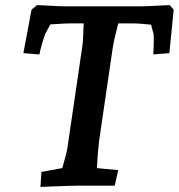

<svg xmlns="http://www.w3.org/2000/svg" viewBox="-20 -730 703 755"><path d="M143 -54 225 -69Q243 -131 245 -148L303 -543Q307 -565 309 -638H257Q234 -638 178 -634L158 -597Q152 -582 145 -557Q138 -532 135 -516L72 -521L104 -692L126 -710Q219 -705 238 -705H533Q552 -705 647 -710L663 -692L646 -521L583 -516Q586 -574 584 -596L574 -633Q532 -638 496 -638H445Q428 -573 423 -540L370 -178Q365 -141 361 -69L445 -61L431 0H291Q257 0 139 5Z"/></svg>

Font: Andada Pro
Style: Bold Italic
Weight: 700
Italic angle: -7°
Designer: Carolina Giovagnoli
Foundry: Huerta Tipografica
Version: Version 3.005; ttfautohint (v1.8.4)